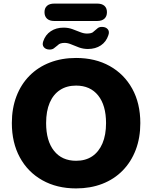

<svg xmlns="http://www.w3.org/2000/svg" viewBox="-20 -1039 847 1070"><path d="M404 11Q297 11 216 -34.5Q135 -80 90.5 -162Q46 -244 46 -353Q46 -435 71.5 -502Q97 -569 144.5 -617Q192 -665 258 -690.5Q324 -716 404 -716Q511 -716 591.5 -671Q672 -626 717 -544.5Q762 -463 762 -353Q762 -271 736.5 -204Q711 -137 663.5 -88.5Q616 -40 550 -14.5Q484 11 404 11ZM404 -143Q457 -143 494 -168Q531 -193 551 -240Q571 -287 571 -353Q571 -452 527 -507Q483 -562 404 -562Q352 -562 314.5 -537.5Q277 -513 257 -466.5Q237 -420 237 -353Q237 -254 281 -198.5Q325 -143 404 -143ZM283 -922Q256 -922 242 -935Q228 -948 228 -971Q228 -994 242 -1006.5Q256 -1019 283 -1019H521Q548 -1019 562 -1006.5Q576 -994 576 -971Q576 -948 562 -935Q548 -922 521 -922ZM253 -763Q234 -764 224 -776.5Q214 -789 221 -809Q233 -845 263 -865Q293 -885 334 -885Q361 -885 384 -876.5Q407 -868 427 -860Q447 -852 464 -852Q477 -852 487 -854.5Q497 -857 503 -864Q515 -875 525 -882.5Q535 -890 551 -889Q571 -888 581 -875.5Q591 -863 584 -843Q572 -806 542 -786Q512 -766 470 -766Q444 -766 420.5 -774.5Q397 -783 377.5 -791.5Q358 -800 340 -800Q328 -800 318 -797Q308 -794 302 -787Q290 -777 280 -769.5Q270 -762 253 -763Z"/></svg>

Font: Nunito ExtraLight Black
Style: Regular
Weight: 900
Version: Version 3.602